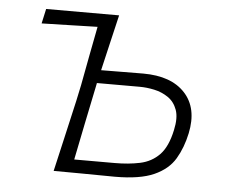

<svg xmlns="http://www.w3.org/2000/svg" viewBox="-42 -541 694 591"><g transform="rotate(5 305.0 -246.0)"><path d="M144 0Q157 -55.5 168.8 -108Q180.5 -160.5 194.5 -220.5L205 -270Q214.5 -321.5 223 -365.5Q231.5 -409.5 240 -453.5Q198.5 -452.5 154.5 -451.2Q110.5 -450 67.5 -449L77.5 -494.5H303Q292.5 -450.5 282.8 -408.5Q273 -366.5 262.5 -321.5Q291 -321.5 326.2 -322Q361.5 -322.5 392.5 -322.5Q479.5 -322.5 522 -276.2Q564.5 -230 548 -151.5Q538.5 -106.5 518 -72Q497.5 -37.5 454 -18Q410.5 1.5 333 1.5Q278.5 1 228.8 0.5Q179 0 144 0ZM204 -40.5H329Q372 -40.5 407.2 -48Q442.5 -55.5 466.8 -80.5Q491 -105.5 502 -157.5Q510.5 -196 501.8 -220.2Q493 -244.5 473.5 -257.8Q454 -271 430.5 -276Q407 -281 385.5 -281H253L252 -275.5Q240 -218 227.2 -155.2Q214.5 -92.5 204 -40.5Z"/></g></svg>

Font: Commissioner Loud ExtraLight
Style: Italic
Weight: 200
Italic angle: -12°
Designer: Kostas Bartsokas
Foundry: Kostas Bartsokas
Version: Version 1.000; ttfautohint (v1.8.3)